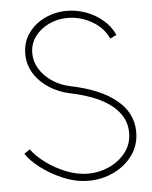

<svg xmlns="http://www.w3.org/2000/svg" viewBox="-52 -750 640 807"><g transform="rotate(-5 268.0 -346.0)"><path d="M290 13Q237 13 184.5 -8.8Q132 -30.5 90.8 -62Q49.5 -93.5 30 -123.5L54.5 -140Q74 -112 112 -83.5Q150 -55 196.8 -36Q243.5 -17 290.5 -17Q337 -17 379.5 -36.2Q422 -55.5 449.2 -90.8Q476.5 -126 476.5 -174.5Q476.5 -240.5 418.2 -288.2Q360 -336 242 -360.5Q196.5 -370 157.2 -395Q118 -420 94.2 -457.5Q70.5 -495 70.5 -541Q70.5 -591 97.2 -628.2Q124 -665.5 167.2 -686Q210.5 -706.5 260 -706.5Q301 -706.5 340.2 -692.2Q379.5 -678 411 -651.2Q442.5 -624.5 459 -587.5L432 -574.5Q410.5 -622 362.2 -649.2Q314 -676.5 260 -676.5Q218 -676.5 181.5 -659.2Q145 -642 122.5 -611.5Q100 -581 100 -541.5Q100 -506.5 119 -475.2Q138 -444 171.2 -421.5Q204.5 -399 246.5 -390Q373.5 -364 440 -308.8Q506.5 -253.5 506.5 -174.5Q506.5 -118.5 475.8 -76.2Q445 -34 395.8 -10.5Q346.5 13 290 13Z"/></g></svg>

Font: Urbanist Thin
Style: Regular
Weight: 100
Designer: Corey Hu
Foundry: Corey Hu
Version: Version 1.330; ttfautohint (v1.8.4.7-5d5b)